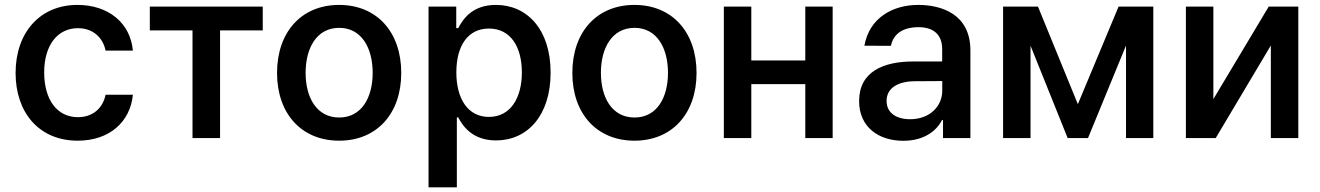

<svg xmlns="http://www.w3.org/2000/svg" viewBox="-20 -573 5478 797"><path d="M302.6 11C435.7 11 521 -68.5 531.6 -179.7H418.3C406.2 -120.7 362.2 -86.6 303.3 -86.6C218.4 -86.6 163.4 -157.3 163.4 -272.7C163.4 -386 219.5 -456 303.3 -456C368.3 -456 407.7 -414.8 418.3 -362.9H531.6C521.3 -477.3 430.4 -552.6 301.5 -552.6C144.9 -552.6 44.7 -436.8 44.7 -270.2C44.7 -105.8 142 11 302.6 11Z M601.9 -446.7H779.1V0H893.5V-446.7H1070.7V-545.5H601.9Z M1387.8 11C1544.4 11 1645.6 -101.6 1645.6 -270.2C1645.6 -440 1544.4 -552.6 1387.8 -552.6C1231.2 -552.6 1130 -440 1130 -270.2C1130 -101.6 1231.2 11 1387.8 11ZM1248.6 -270.6C1248.6 -372.9 1294 -457.4 1388.1 -457.4C1481.5 -457.4 1527 -372.9 1527 -270.6C1527 -168.7 1481.5 -85.2 1388.1 -85.2C1294 -85.2 1248.6 -168.7 1248.6 -270.6Z M1758.9 204.5H1876.4V-85.6H1882.1C1902 -47.9 1942.5 9.9 2039.1 9.9C2169.7 9.9 2265.6 -93.8 2265.6 -271.7C2265.6 -451.3 2167.6 -552.6 2038.7 -552.6C1939.6 -552.6 1901.6 -492.9 1882.1 -456.3H1873.9V-545.5H1758.9ZM1874.3 -272.7C1874.3 -382.5 1921.9 -454.5 2009.6 -454.5C2100.1 -454.5 2146.3 -377.5 2146.3 -272.7C2146.3 -166.9 2099.4 -87.7 2009.6 -87.7C1922.6 -87.7 1874.3 -162.3 1874.3 -272.7Z M2613.6 11C2770.2 11 2871.4 -101.6 2871.4 -270.2C2871.4 -440 2770.2 -552.6 2613.6 -552.6C2457 -552.6 2355.8 -440 2355.8 -270.2C2355.8 -101.6 2457 11 2613.6 11ZM2474.4 -270.6C2474.4 -372.9 2519.9 -457.4 2614 -457.4C2707.4 -457.4 2752.8 -372.9 2752.8 -270.6C2752.8 -168.7 2707.4 -85.2 2614 -85.2C2519.9 -85.2 2474.4 -168.7 2474.4 -270.6Z M3098.7 -545.5H2984.7V0H3098.7V-223.7H3322.8V0H3436.4V-545.5H3322.8V-322.1H3098.7Z M3729.8 11.4C3817.8 11.4 3868.6 -31.6 3890.3 -74.6H3894.5V0H4008.2V-363.6C4008.2 -515.3 3887.1 -552.6 3791.5 -552.6C3685 -552.6 3588.1 -498.2 3568.2 -383.2L3678.3 -382.8C3687.9 -430.8 3725.9 -460.2 3793 -460.2C3856.9 -460.2 3891 -427.2 3891 -369.7V-317.8H3772.7C3649.1 -318.2 3546.2 -277 3546.2 -153.4C3546.2 -46.5 3625.7 11.4 3729.8 11.4ZM3660.2 -154.1C3660.2 -207 3706.3 -235.1 3776.3 -235.8L3891.3 -236.5V-196C3891.3 -133.5 3840.9 -78.1 3757.8 -78.1C3701 -78.1 3660.2 -104 3660.2 -154.1Z M4454.2 -140.6 4288.7 -545.5H4143.8V0H4257.8V-383.2L4411.9 0H4496.4L4654.1 -383.9V0H4767.4V-545.5H4623.2Z M5016.7 -161.6V-545.5H4902.7V0H5026.6L5255.3 -384.2V0H5369.3V-545.5H5246.4Z"/></svg>

Font: Magic Ui Pro Semi Bold
Style: Regular
Weight: 600
Designer: Stefan Endress, Andreas Faust
Version: Version 1.000;FEAKit 1.0